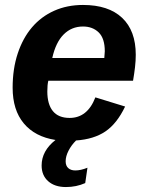

<svg xmlns="http://www.w3.org/2000/svg" viewBox="-20 -558 596 775"><path d="M246 197Q201 197 174.5 173.5Q148 150 148 110Q148 51 204 7Q121 -6 76 -60Q31 -114 31 -204Q31 -280 51.5 -342Q72 -404 109 -447.5Q146 -491 198.5 -514.5Q251 -538 315 -538Q418 -538 473 -486Q528 -434 528 -337Q528 -313 525 -287Q522 -261 517 -232H175Q171 -216 171 -189Q171 -137 193.5 -109.5Q216 -82 261 -82Q333 -82 365 -165L485 -128Q452 -59 405.5 -27.5Q359 4 287 9Q268 28 256.5 50.5Q245 73 245 93Q245 111 255.5 120.5Q266 130 284 130Q306 130 333 119L324 181Q288 197 246 197ZM401 -324 403 -351Q403 -403 378.5 -427Q354 -451 315 -451Q269 -451 237 -419Q205 -387 191 -324Z"/></svg>

Font: Libra Sans Modern
Style: Bold Italic
Weight: 700
Italic angle: -12°
Foundry: Stefan Peev, Context Ltd
Version: Version 1.000